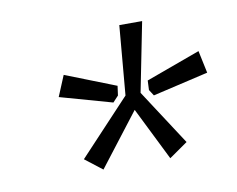

<svg xmlns="http://www.w3.org/2000/svg" viewBox="-48 -751 543 439"><g transform="rotate(-10 224.0 -531.0)"><path d="M306 -691 274 -530 358 -401 315 -371 254 -494 160 -372 120 -403 239 -530 253 -691ZM108 -601 225 -555 222 -533 209 -519 88 -553ZM421 -601 432 -549 303 -519 294 -533 295 -555Z"/></g></svg>

Font: Exo 2
Style: Italic
Weight: 400
Italic angle: -8°
Designer: Natanael Gama
Foundry: Natanael Gama
Version: Version 2.010